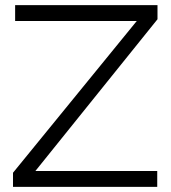

<svg xmlns="http://www.w3.org/2000/svg" viewBox="-20 -730 669 750"><path d="M30.8 -55.2 514.2 -647.9H39.1V-710H595.2V-654.8L118.2 -62H594.2V0H30.8Z"/></svg>

Font: Rawline
Style: Regular
Weight: 400
Designer: Matt McInerney, Pablo Impallari, Rodrigo Fuenzalida
Foundry: Matt McInerney, Pablo Impallari, Rodrigo Fuenzalida
Version: Version 4.020;PS 004.020;hotconv 1.0.88;makeotf.lib2.5.64775